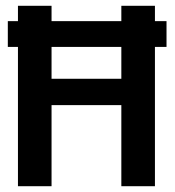

<svg xmlns="http://www.w3.org/2000/svg" viewBox="-20 -643 603 663"><path d="M42 0H158V-280H399V0H515V-481H555V-570H515V-623H399V-570H158V-623H42V-570H7V-481H42ZM158 -371V-481H399V-371Z"/></svg>

Font: Inconsolata SemiExpanded
Style: Bold
Weight: 700
Width: 6
Monospace: yes
Designer: Raph Levien, Cyreal, Brenton Simpson
Foundry: Raph Levien, Cyreal, Google
Version: Version 3.100